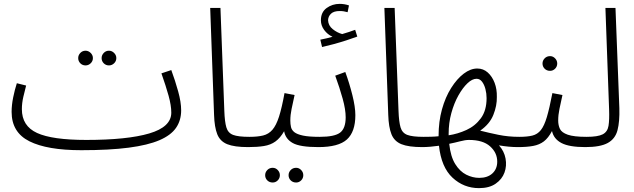

<svg xmlns="http://www.w3.org/2000/svg" viewBox="-20 -755 3278 992"><path d="M400 21Q224 21 132 -25Q40 -71 40 -177Q40 -212 48 -251.5Q56 -291 67 -325L115 -313Q108 -287 100.5 -254.5Q93 -222 93 -191Q93 -104 171.5 -68Q250 -32 426 -32Q637 -32 751 -65.5Q865 -99 865 -173Q865 -210 851 -260.5Q837 -311 814 -376L865 -393Q885 -339 900.5 -283Q916 -227 916 -185Q916 -133 889.5 -94.5Q863 -56 803.5 -30.5Q744 -5 645 8Q546 21 400 21ZM543 -417Q527 -417 516 -428Q505 -439 505 -455Q505 -470 516 -481.5Q527 -493 543 -493Q558 -493 569.5 -481.5Q581 -470 581 -455Q581 -439 569.5 -428Q558 -417 543 -417ZM422 -417Q406 -417 395 -428Q384 -439 384 -455Q384 -470 395 -481.5Q406 -493 422 -493Q437 -493 448.5 -481.5Q460 -470 460 -455Q460 -439 448.5 -428Q437 -417 422 -417Z M1262 5Q1191 5 1154 -10Q1117 -25 1102.5 -61.5Q1088 -98 1086 -161L1066 -714H1119L1139 -182Q1141 -126 1149.5 -97Q1158 -68 1184.5 -58Q1211 -48 1268 -48Q1282 -48 1288 -40.5Q1294 -33 1294 -23Q1294 -13 1284.5 -4Q1275 5 1262 5Z M1262 5 1269 -48Q1311 -48 1339.5 -55Q1368 -62 1387.5 -84.5Q1407 -107 1421.5 -152Q1436 -197 1450 -274L1502 -264Q1493 -223 1486.5 -192Q1480 -161 1480 -132Q1480 -114 1483.5 -98.5Q1487 -83 1501 -72Q1515 -61 1545.5 -54.5Q1576 -48 1631 -48Q1645 -48 1651 -40.5Q1657 -33 1657 -23Q1657 -13 1647.5 -4Q1638 5 1625 5Q1530 5 1492.5 -16Q1455 -37 1448 -77Q1428 -42 1403 -24Q1378 -6 1343.5 -0.5Q1309 5 1262 5ZM1510 188Q1493 188 1482 177Q1471 166 1471 150Q1471 135 1482 123.5Q1493 112 1510 112Q1525 112 1536 123.5Q1547 135 1547 150Q1547 166 1536 177Q1525 188 1510 188ZM1389 188Q1372 188 1361 177Q1350 166 1350 150Q1350 135 1361 123.5Q1372 112 1389 112Q1404 112 1415 123.5Q1426 135 1426 150Q1426 166 1415 177Q1404 188 1389 188Z M1625 5 1632 -48Q1709 -48 1737.5 -70Q1766 -92 1766 -149Q1766 -189 1750.5 -245Q1735 -301 1712 -364L1764 -383Q1785 -326 1800.5 -264Q1816 -202 1816 -160Q1816 -74 1772.5 -34.5Q1729 5 1625 5ZM1644 -512 1635 -550Q1655 -554 1669.5 -557.5Q1684 -561 1698 -565Q1672 -577 1655 -600Q1638 -623 1638 -650Q1638 -692 1667.5 -713.5Q1697 -735 1735 -735Q1760 -735 1783 -727L1776 -692Q1766 -695 1756 -696.5Q1746 -698 1735 -698Q1705 -698 1690.5 -684.5Q1676 -671 1675 -651Q1676 -623 1699 -604.5Q1722 -586 1748 -579Q1786 -590 1815 -601L1826 -566Q1802 -557 1769.5 -546.5Q1737 -536 1704 -527Q1671 -518 1644 -512Z M2162 5Q2091 5 2054 -10Q2017 -25 2002.5 -61.5Q1988 -98 1986 -161L1966 -714H2019L2039 -182Q2041 -126 2049.5 -97Q2058 -68 2084.5 -58Q2111 -48 2168 -48Q2182 -48 2188 -40.5Q2194 -33 2194 -23Q2194 -13 2184.5 -4Q2175 5 2162 5Z M2162 5 2169 -48Q2185 -48 2206 -48.5Q2227 -49 2246 -51V-53Q2246 -127 2263.5 -190Q2281 -253 2311 -300.5Q2341 -348 2376 -374.5Q2411 -401 2446 -401Q2477 -401 2500 -380.5Q2523 -360 2535.5 -327Q2548 -294 2547 -254Q2548 -209 2529 -161.5Q2510 -114 2461 -80Q2504 -69 2555 -58.5Q2606 -48 2663 -48Q2676 -48 2682 -40.5Q2688 -33 2688 -23Q2688 -13 2679 -4Q2670 5 2656 5Q2610 5 2558 -4Q2585 26 2592 64Q2599 102 2586.5 136.5Q2574 171 2541 194Q2508 217 2455 217Q2376 217 2318 163Q2260 109 2248 -2Q2227 1 2204 3Q2181 5 2162 5ZM2298 -64Q2298 -64 2298 -63Q2298 -62 2298 -56Q2345 -63 2390 -83.5Q2435 -104 2464.5 -144Q2494 -184 2494 -248Q2494 -272 2488 -295Q2482 -318 2470.5 -333Q2459 -348 2442 -348Q2420 -348 2395.5 -325Q2371 -302 2348.5 -262Q2326 -222 2312 -171Q2298 -120 2298 -64ZM2456 164Q2499 164 2524 141Q2549 118 2549 80Q2549 34 2512 1Q2475 -32 2403 -32Q2384 -32 2357.5 -25Q2331 -18 2301 -12Q2308 54 2332 92.5Q2356 131 2389 147.5Q2422 164 2456 164Z M2656 5 2663 -48Q2704 -48 2730.5 -54.5Q2757 -61 2774.5 -83Q2792 -105 2805.5 -150.5Q2819 -196 2834 -274L2886 -264Q2877 -223 2870.5 -192Q2864 -161 2864 -132Q2864 -108 2873 -89Q2882 -70 2913.5 -59Q2945 -48 3010 -48Q3024 -48 3030 -40.5Q3036 -33 3036 -23Q3036 -13 3026.5 -4Q3017 5 3004 5Q2921 5 2881 -16Q2841 -37 2832 -78Q2813 -42 2790 -24.5Q2767 -7 2734.5 -1Q2702 5 2656 5ZM2822 -389Q2805 -389 2794 -400Q2783 -411 2783 -427Q2783 -442 2794 -453.5Q2805 -465 2822 -465Q2837 -465 2848 -453.5Q2859 -442 2859 -427Q2859 -411 2848 -400Q2837 -389 2822 -389Z M3004 5 3011 -48Q3069 -48 3094 -61Q3119 -74 3124 -105Q3129 -136 3127 -190L3108 -714H3160L3180 -196Q3182 -127 3170.5 -82.5Q3159 -38 3120.5 -16.5Q3082 5 3004 5Z"/></svg>

Font: Noto Sans Arabic UI Lt
Style: Regular
Weight: 300
Designer: Monotype Design Team, Nadine Chahine and Nizar Qandah
Foundry: Monotype Imaging Inc.
Version: Version 2.010; ttfautohint (v1.8.4.7-5d5b)